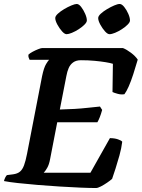

<svg xmlns="http://www.w3.org/2000/svg" viewBox="-30 -946 713 966"><path d="M453 0Q423 0 375 -2Q327 -4 271 -7.5Q215 -11 160 -15.5Q105 -20 60 -25Q15 -30 -10 -35Q-8 -44 -3.5 -53Q1 -62 5 -65L36 -69Q58 -72 70.5 -82.5Q83 -93 91 -114.5Q99 -136 106 -172L182 -564Q191 -606 202 -624Q213 -642 217 -645H119Q117 -649 114.5 -655.5Q112 -662 113 -671Q120 -678 134 -685.5Q148 -693 162 -698.5Q176 -704 181 -704H589Q607 -697 629 -680.5Q651 -664 663 -646Q652 -608 640.5 -572.5Q629 -537 617.5 -511Q606 -485 596 -472Q580 -469 562 -474Q544 -479 536 -483L538 -625Q526 -629 502 -633Q478 -637 446 -640Q414 -643 377 -643Q353 -643 338 -632Q323 -621 315.5 -603.5Q308 -586 304 -564L271 -395Q312 -396 345.5 -398Q379 -400 410.5 -403.5Q442 -407 473 -410L484 -393Q478 -371 471.5 -355Q465 -339 460 -331H258L222 -145Q217 -118 207.5 -101.5Q198 -85 190 -77H425L523 -251Q546 -251 563.5 -245Q581 -239 585 -233Q581 -200 571 -164Q561 -128 551 -97Q541 -66 534 -46Q525 -38 509 -27Q493 -16 477.5 -8Q462 0 453 0ZM521 -774Q511 -774 498 -788.5Q485 -803 474.5 -822.5Q464 -842 464 -855Q464 -865 477 -877Q490 -889 508.5 -900Q527 -911 544.5 -918.5Q562 -926 572 -926Q583 -926 595 -911Q607 -896 615.5 -876.5Q624 -857 624 -843Q624 -834 612 -822Q600 -810 583 -799Q566 -788 549 -781Q532 -774 521 -774ZM305 -774Q295 -774 282 -788.5Q269 -803 258.5 -822.5Q248 -842 248 -855Q248 -865 261 -877Q274 -889 292.5 -900Q311 -911 329 -918.5Q347 -926 356 -926Q367 -926 378.5 -911Q390 -896 398.5 -876.5Q407 -857 407 -843Q407 -834 395 -822Q383 -810 366 -799Q349 -788 332 -781Q315 -774 305 -774Z"/></svg>

Font: Texturina 12pt
Style: Bold Italic
Weight: 700
Italic angle: -11°
Designer: Guillermo Torres Carreño
Foundry: Omnibus-Type
Version: Version 1.002